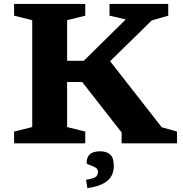

<svg xmlns="http://www.w3.org/2000/svg" viewBox="-20 -727 930 974"><path d="M320.5 -624.5V-418.5H405L618 -628.5L535.5 -647.5V-707H833.5V-647.5L750 -623.5L538.5 -416.5L800.5 -81.5L878 -59.5V0H597V-55L397 -311H320.5V-82.5L412.5 -59.5V0H51.5V-59.5L143.5 -82.5V-624.5L51.5 -647.5V-707H412.5V-647.5ZM416.5 185Q453.5 179 465.2 170.5Q477 162 477 145Q477 129.5 462.5 121.8Q448 114 433.8 109.5Q419.5 105 419.5 99.5Q419.5 71 435.5 55.8Q451.5 40.5 489 40.5Q521 40.5 539.2 57.2Q557.5 74 557.5 116Q557.5 140 547 162.5Q536.5 185 507.8 202Q479 219 423.5 227.5Z"/></svg>

Font: Newsreader Caption SemiBold
Style: Regular
Weight: 600
Designer: Hugues Gentile
Foundry: Production Type
Version: Version 1.001